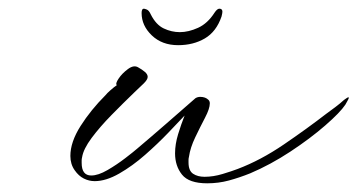

<svg xmlns="http://www.w3.org/2000/svg" viewBox="-20 -412 823 442"><path d="M457 10Q415 10 399 -10Q383 -30 383 -59Q383 -80 390 -103Q397 -126 405 -146Q391 -131 367 -106Q343 -81 314 -55.5Q285 -30 254.5 -12.5Q224 5 198 5Q185 5 173 -1Q161 -7 152 -20Q142 -34 142 -53Q142 -85 165.5 -122Q189 -159 223 -193Q226 -197 234.5 -204.5Q243 -212 249 -216Q245 -219 253 -231Q261 -243 274.5 -253Q288 -263 298 -257Q307 -252 313.5 -246.5Q320 -241 320 -235Q320 -229 311 -220L290 -200Q264 -175 237 -147.5Q210 -120 191 -94.5Q172 -69 169 -50Q168 -46 168 -43Q168 -40 168 -37Q168 -8 190 -8Q206 -8 227.5 -20.5Q249 -33 268.5 -48Q288 -63 296 -70Q328 -97 363 -127.5Q398 -158 430 -186Q435 -189 441 -189Q453 -189 460 -182Q463 -179 463 -174Q463 -162 452 -141Q441 -120 429.5 -96Q418 -72 415 -51Q414 -47 414 -44Q414 -41 414 -38Q414 -19 424.5 -12Q435 -5 451 -5Q471 -5 492.5 -11.5Q514 -18 527 -23Q580 -43 633.5 -79.5Q687 -116 731 -150Q742 -158 752 -165.5Q762 -173 772 -182Q780 -188 782 -188Q783 -188 783 -187Q783 -185 780 -180Q777 -175 775 -171Q763 -153 728.5 -123Q694 -93 648.5 -63Q603 -33 556 -13Q531 -3 507 3.5Q483 10 457 10ZM390 -308Q353 -308 329.5 -330.5Q306 -353 306 -382Q306 -392 311 -392Q313 -392 318 -390Q323 -388 327 -379Q339 -355 357 -346.5Q375 -338 394 -338Q414 -338 436 -348Q458 -358 474 -383Q480 -392 485 -392Q492 -392 492 -385Q492 -382 490 -374Q478 -339 451.5 -323.5Q425 -308 390 -308Z"/></svg>

Font: WindSong
Style: Regular
Weight: 400
Designer: Robert E. Leuschke
Foundry: Robert E. Leuschke
Version: Version 1.010; ttfautohint (v1.8.3)